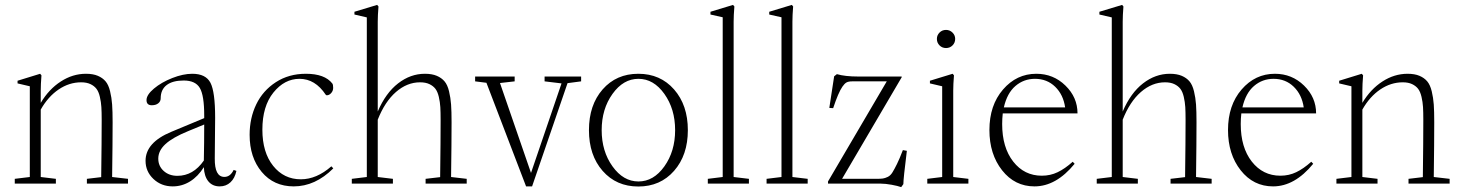

<svg xmlns="http://www.w3.org/2000/svg" viewBox="-20 -746 5940 780"><path d="M40 0V-19.5L101.1 -26.9V-395.5L51.3 -407.2V-418L143.1 -446.3L148.4 -439.9Q145.5 -402.8 145.5 -377.9V-328.1Q178.7 -383.8 227.1 -415Q275.4 -446.3 329.1 -446.3Q357.9 -446.3 377.4 -438Q397 -429.7 408.9 -415.5Q420.9 -401.4 427.2 -375.2Q433.6 -349.1 435.5 -321.3Q437.5 -293.5 437.5 -250Q437.5 -171.4 435.5 -26.9L500 -19.5V0H333V-19.5L391.1 -26.4Q393.1 -177.7 393.1 -258.8Q393.1 -290.5 391.8 -311Q390.6 -331.5 385.7 -352.5Q380.9 -373.5 371.8 -385.3Q362.8 -397 347.4 -404.3Q332 -411.6 309.6 -411.6Q261.2 -411.6 218.3 -382.6Q175.3 -353.5 145.5 -300.8V-26.9L207 -19.5V0Z M681.6 11.2Q635.3 11.2 603.3 -19Q571.3 -49.3 571.3 -92.8Q571.3 -167 675.8 -210.4L809.6 -266.1V-276.9Q809.6 -358.4 791.7 -388.7Q773.9 -418.9 726.1 -418.9Q681.2 -418.9 657 -400.4Q632.8 -381.8 632.8 -346.7Q632.8 -334 622.8 -326.2Q612.8 -318.4 596.7 -318.4Q575.2 -318.4 575.2 -339.4Q575.2 -360.8 605.5 -386.2Q635.7 -411.6 679.9 -429Q724.1 -446.3 761.2 -446.3Q815.9 -446.3 835 -409.7Q854 -373 854 -268.1L852.5 -102.5Q851.6 -27.3 891.6 -27.3Q915.5 -27.3 929.2 -55.7L940.4 -51.8Q934.1 -22 916.3 -5.4Q898.4 11.2 872.6 11.2Q843.3 11.2 826.4 -9.3Q809.6 -29.8 808.1 -66.9Q784.7 -29.3 752.2 -9Q719.7 11.2 681.6 11.2ZM623 -101.6Q623 -71.3 645 -51.5Q667 -31.7 700.7 -31.7Q765.1 -31.7 808.1 -93.8Q809.6 -167 809.6 -240.2L744.6 -213.4Q681.2 -187.5 652.1 -160.6Q623 -133.8 623 -101.6Z M1173.3 11.2Q1092.3 11.2 1043.2 -47.6Q994.1 -106.4 994.1 -198.2Q994.1 -266.1 1021 -322Q1047.9 -377.9 1100.6 -412.1Q1153.3 -446.3 1222.7 -446.3Q1299.3 -446.3 1330.1 -406.7Q1333.5 -402.3 1333.5 -389.2Q1333.5 -377 1325.4 -367.9Q1317.4 -358.9 1307.6 -358.9Q1305.2 -358.9 1303.2 -361.3Q1260.3 -425.8 1196.8 -425.8Q1135.7 -425.8 1090.8 -370.1Q1045.9 -314.5 1045.9 -219.2Q1045.9 -127 1089.6 -72.3Q1133.3 -17.6 1202.1 -17.6Q1266.1 -17.6 1326.2 -70.3L1334 -62Q1260.7 11.2 1173.3 11.2Z M1409.2 0V-19.5L1470.2 -26.9V-675.3L1419.9 -687V-698.2L1512.2 -726.1L1517.6 -719.7Q1514.6 -682.6 1514.6 -657.7V-293Q1546.9 -368.2 1597.2 -407.2Q1647.5 -446.3 1706.1 -446.3Q1734.9 -446.3 1754.4 -438Q1773.9 -429.7 1785.9 -415.5Q1797.9 -401.4 1804.2 -375.2Q1810.5 -349.1 1812.5 -321.3Q1814.5 -293.5 1814.5 -250Q1814.5 -171.4 1812.5 -26.9L1876 -19.5V0H1709V-19.5L1768.1 -26.4Q1770 -177.7 1770 -258.8Q1770 -290.5 1768.8 -311Q1767.6 -331.5 1762.7 -352.5Q1757.8 -373.5 1748.8 -385.3Q1739.7 -397 1724.4 -404.3Q1709 -411.6 1686.5 -411.6Q1633.8 -411.6 1588.6 -372.3Q1543.5 -333 1514.6 -259.8V-26.9L1576.2 -19.5V0Z M2117.2 11.2 1956.1 -409.7 1910.2 -415.5V-435.1H2070.8V-415.5L2011.2 -408.7L2137.2 -43.5L2261.2 -407.2L2192.4 -415.5V-435.1H2340.8V-415.5L2285.6 -408.2L2141.6 11.2Z M2718.5 -52Q2662.6 11.7 2573.2 11.7Q2483.9 11.7 2428.2 -51.8Q2372.6 -115.2 2372.6 -217.3Q2372.6 -319.3 2428.2 -382.8Q2483.9 -446.3 2573.2 -446.3Q2662.6 -446.3 2718.5 -382.6Q2774.4 -318.8 2774.4 -217.3Q2774.4 -115.7 2718.5 -52ZM2468.3 -70.1Q2512.2 -8.8 2573.7 -8.8Q2635.3 -8.8 2679 -70.1Q2722.7 -131.3 2722.7 -217.3Q2722.7 -303.2 2679 -364.5Q2635.3 -425.8 2573.7 -425.8Q2512.2 -425.8 2468.3 -364.5Q2424.3 -303.2 2424.3 -217.3Q2424.3 -131.3 2468.3 -70.1Z M2855.5 0V-19.5L2916 -26.9V-675.8L2866.2 -687V-698.2L2958 -726.1L2963.4 -719.7Q2960.4 -682.6 2960.4 -657.7V-26.9L3022.5 -19.5V0Z M3094.2 0V-19.5L3154.8 -26.9V-675.8L3105 -687V-698.2L3196.8 -726.1L3202.1 -719.7Q3199.2 -682.6 3199.2 -657.7V-26.9L3261.2 -19.5V0Z M3641.1 14.2Q3627.9 9.3 3602.3 4.6Q3576.7 0 3558.6 0H3343.8V-8.8L3582.5 -415.5H3442.4Q3426.8 -415.5 3418.7 -410.9Q3410.6 -406.2 3402.3 -394Q3385.7 -370.1 3364.7 -306.6L3349.1 -307.6L3368.7 -436L3379.9 -444.8Q3413.1 -435.1 3466.3 -435.1H3643.1V-432.1L3400.9 -19.5H3538.6Q3557.6 -19.5 3566.4 -20.8Q3575.2 -22 3586.4 -27.3Q3597.7 -32.7 3605.7 -45.9Q3613.8 -59.1 3624 -79.8Q3634.3 -100.6 3647.9 -136.2L3664.1 -133.3Q3649.9 -19.5 3649.9 2Z M3786.1 -587.9Q3786.1 -603 3796.9 -613.8Q3807.6 -624.5 3823.2 -624.5Q3838.4 -624.5 3849.4 -613.8Q3860.4 -603 3860.4 -587.9Q3860.4 -572.3 3849.6 -561.5Q3838.9 -550.8 3823.2 -550.8Q3807.6 -550.8 3796.9 -561.5Q3786.1 -572.3 3786.1 -587.9ZM3747.1 0V-19.5L3807.6 -26.9V-395.5L3757.8 -407.2V-418L3850.1 -446.3L3855.5 -439.9Q3852.5 -402.8 3852.5 -377.9V-26.9L3914.1 -19.5V0Z M4182.6 11.2Q4102.5 11.2 4051 -54.2Q3999.5 -119.6 3999.5 -217.8Q3999.5 -318.4 4054.7 -382.3Q4109.9 -446.3 4189.9 -446.3Q4259.3 -446.3 4308.3 -398.4Q4357.4 -350.6 4357.4 -285.2H4053.7Q4051.3 -263.2 4051.3 -242.2Q4051.3 -147 4096.2 -89.6Q4141.1 -32.2 4212.4 -32.2Q4247.1 -32.2 4276.6 -46.4Q4306.2 -60.5 4337.9 -88.9L4345.7 -80.6Q4270.5 11.2 4182.6 11.2ZM4184.6 -425.8Q4139.2 -425.8 4105.2 -396.7Q4071.3 -367.7 4058.1 -309.6H4307.1Q4299.8 -361.3 4266.6 -393.6Q4233.4 -425.8 4184.6 -425.8Z M4435.5 0V-19.5L4496.6 -26.9V-675.3L4446.3 -687V-698.2L4538.6 -726.1L4543.9 -719.7Q4541 -682.6 4541 -657.7V-293Q4573.2 -368.2 4623.5 -407.2Q4673.8 -446.3 4732.4 -446.3Q4761.2 -446.3 4780.8 -438Q4800.3 -429.7 4812.3 -415.5Q4824.2 -401.4 4830.6 -375.2Q4836.9 -349.1 4838.9 -321.3Q4840.8 -293.5 4840.8 -250Q4840.8 -171.4 4838.9 -26.9L4902.3 -19.5V0H4735.4V-19.5L4794.4 -26.4Q4796.4 -177.7 4796.4 -258.8Q4796.4 -290.5 4795.2 -311Q4793.9 -331.5 4789.1 -352.5Q4784.2 -373.5 4775.1 -385.3Q4766.1 -397 4750.7 -404.3Q4735.4 -411.6 4712.9 -411.6Q4660.2 -411.6 4615 -372.3Q4569.8 -333 4541 -259.8V-26.9L4602.5 -19.5V0Z M5151.9 11.2Q5071.8 11.2 5020.3 -54.2Q4968.8 -119.6 4968.8 -217.8Q4968.8 -318.4 5023.9 -382.3Q5079.1 -446.3 5159.2 -446.3Q5228.5 -446.3 5277.6 -398.4Q5326.7 -350.6 5326.7 -285.2H5022.9Q5020.5 -263.2 5020.5 -242.2Q5020.5 -147 5065.4 -89.6Q5110.4 -32.2 5181.6 -32.2Q5216.3 -32.2 5245.8 -46.4Q5275.4 -60.5 5307.1 -88.9L5314.9 -80.6Q5239.7 11.2 5151.9 11.2ZM5153.8 -425.8Q5108.4 -425.8 5074.5 -396.7Q5040.5 -367.7 5027.3 -309.6H5276.4Q5269 -361.3 5235.8 -393.6Q5202.6 -425.8 5153.8 -425.8Z M5409.2 0V-19.5L5470.2 -26.9V-395.5L5420.4 -407.2V-418L5512.2 -446.3L5517.6 -439.9Q5514.6 -402.8 5514.6 -377.9V-328.1Q5547.9 -383.8 5596.2 -415Q5644.5 -446.3 5698.2 -446.3Q5727.1 -446.3 5746.6 -438Q5766.1 -429.7 5778.1 -415.5Q5790 -401.4 5796.4 -375.2Q5802.7 -349.1 5804.7 -321.3Q5806.6 -293.5 5806.6 -250Q5806.6 -171.4 5804.7 -26.9L5869.1 -19.5V0H5702.1V-19.5L5760.3 -26.4Q5762.2 -177.7 5762.2 -258.8Q5762.2 -290.5 5761 -311Q5759.8 -331.5 5754.9 -352.5Q5750 -373.5 5741 -385.3Q5731.9 -397 5716.6 -404.3Q5701.2 -411.6 5678.7 -411.6Q5630.4 -411.6 5587.4 -382.6Q5544.4 -353.5 5514.6 -300.8V-26.9L5576.2 -19.5V0Z"/></svg>

Font: Elstob ExtraLight
Style: Regular
Weight: 200
Designer: Peter S. Baker
Version: Version 1.015